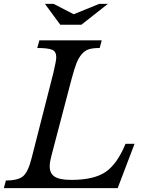

<svg xmlns="http://www.w3.org/2000/svg" viewBox="-45 -980 767 1000"><path d="M-24.9 0 -14.2 -40Q50.3 -40 76.2 -63Q102.1 -85.9 120.1 -158.2L232.9 -600.1Q248 -664.1 248 -682.1Q248 -711.4 226.8 -720.7Q205.6 -730 148.9 -730L160.2 -770H484.9L474.1 -730Q439.9 -730 419.2 -723.9Q398.4 -717.8 381.3 -698.5Q364.3 -679.2 352.8 -649.4Q341.3 -619.6 327.1 -565.9L223.1 -169.9Q213.9 -135.3 213.9 -113.8Q213.9 -77.1 239.5 -60.1Q265.1 -43 326.2 -43Q443.8 -43 504.6 -84.2Q565.4 -125.5 608.9 -231H655.8L567.9 0ZM378.9 -851.1H269L189 -960H233.9L338.9 -905.8L472.2 -960H517.1Z"/></svg>

Font: Libre Baskerville
Style: Italic
Weight: 400
Designer: Pablo Impallari, Rodrigo Fuenzalida
Foundry: Pablo Impallari, Rodrigo Fuenzalida
Version: Version 1.000